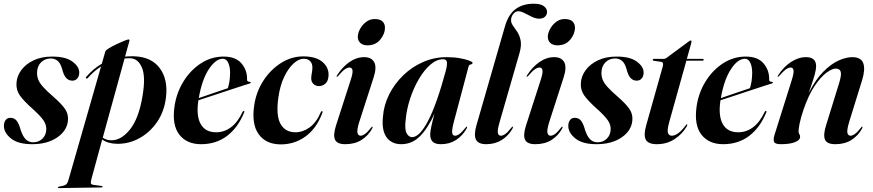

<svg xmlns="http://www.w3.org/2000/svg" viewBox="-24 -748 4582 1008"><path d="M150.5 -1Q179.5 -1 199 -20.2Q218.5 -39.5 219 -69.5Q219.5 -94 203.8 -116.8Q188 -139.5 149 -175Q102 -216.5 81 -245.8Q60 -275 62.5 -311.5Q64.5 -348.5 88 -380.2Q111.5 -412 152.8 -431.5Q194 -451 250 -451Q320 -451 355.5 -425.2Q391 -399.5 392 -369Q392.5 -348.5 382.2 -336.5Q372 -324.5 356 -324.5Q337 -324.5 323.8 -338.2Q310.5 -352 301.5 -388Q293 -417 278 -429Q263 -441 242.5 -441Q211.5 -441 191.2 -420.5Q171 -400 170.5 -366Q170.5 -346.5 177.2 -329.2Q184 -312 202.8 -291Q221.5 -270 258 -238.5Q302 -200 319.2 -173.2Q336.5 -146.5 332.5 -112Q326 -59.5 274.5 -25.2Q223 9 144.5 9Q71 9 33.8 -21Q-3.5 -51 -3.5 -87Q-3.5 -105 5.2 -117.2Q14 -129.5 30.5 -129.5Q51 -129.5 63.2 -114.5Q75.5 -99.5 85 -64Q97 -29.5 112.5 -15.2Q128 -1 150.5 -1Z M436.5 -338Q432.5 -333.5 428.5 -336.5Q424.5 -340.5 429.5 -345.5Q447.5 -366 467.5 -383Q487.5 -400 510.5 -413.5L529 -478Q531 -484.5 548 -494.8Q565 -505 587.5 -515.8Q610 -526.5 628.2 -533.8Q646.5 -541 651 -541Q657.5 -541 655 -531.5L632.5 -451Q655.5 -453 680 -452.5Q770.5 -449.5 814.5 -390.5Q858.5 -331.5 847.5 -237.5Q839 -164.5 801.8 -109.2Q764.5 -54 708.8 -23Q653 8 590 7Q542 6 512.5 -15.5L457.5 186Q452.5 203.5 452.8 212.2Q453 221 469 223L507.5 228Q514.5 229 514.5 232Q514.5 236 508 236L284.5 239.5Q279.5 239.5 279.5 236.5Q279.5 233.5 285 232Q313.5 227.5 322.2 221Q331 214.5 336 195L506.5 -399Q469 -375 436.5 -338ZM559 -11.5Q611.5 -10 658 -67.8Q704.5 -125.5 724 -242.5Q741.5 -344.5 721.5 -392.2Q701.5 -440 661.5 -442Q645.5 -442.5 630 -441L515.5 -25.5Q534 -12 559 -11.5Z M1257.5 -157Q1225 -77.5 1167.8 -34.2Q1110.5 9 1031.5 9Q957 9 918 -40.5Q879 -90 891.5 -184.5Q901 -257.5 937.8 -318Q974.5 -378.5 1029.8 -414.8Q1085 -451 1150 -451Q1213.5 -451 1244 -414.8Q1274.5 -378.5 1273 -331Q1272 -318.5 1286.5 -318.5Q1292 -318 1292.5 -315Q1293.5 -312 1288 -310Q1280.5 -308 1250.5 -298.2Q1220.5 -288.5 1179 -274.8Q1137.5 -261 1094.5 -246.8Q1051.5 -232.5 1017.5 -221.5Q1017 -218 1016.5 -214.5Q1006 -137 1030.5 -95.2Q1055 -53.5 1111 -53.5Q1153 -53.5 1188.5 -79.8Q1224 -106 1249.5 -160.5Q1253 -166.5 1256.5 -165.5Q1261 -164.5 1257.5 -157ZM1146 -439.5Q1108 -439.5 1072 -384.2Q1036 -329 1019.5 -233Q1057.5 -246 1101.8 -261.2Q1146 -276.5 1172 -285Q1177 -299 1180.2 -318.8Q1183.5 -338.5 1184 -364.5Q1184 -398 1174 -418.8Q1164 -439.5 1146 -439.5Z M1570 -439.5Q1544.5 -439.5 1517 -414.5Q1489.5 -389.5 1467.8 -344Q1446 -298.5 1437.5 -236.5Q1424 -142.5 1448.5 -98Q1473 -53.5 1527 -53.5Q1565.5 -53.5 1601 -78.8Q1636.5 -104 1660.5 -159.5Q1663 -165.5 1666.5 -164.5Q1671.5 -163.5 1668.5 -156Q1638.5 -74.5 1580.8 -32.2Q1523 10 1450.5 10Q1372.5 10 1334 -43.5Q1295.5 -97 1311 -197.5Q1321.5 -267 1359 -324.8Q1396.5 -382.5 1451.2 -417.2Q1506 -452 1568.5 -452Q1636.5 -452 1670.8 -421.2Q1705 -390.5 1700.5 -346.5Q1698 -320 1683.2 -308Q1668.5 -296 1650.5 -296Q1633 -296 1621 -307.8Q1609 -319.5 1610 -340Q1611 -356 1613.5 -367Q1616 -378 1616 -395.5Q1616 -414 1604.5 -426.8Q1593 -439.5 1570 -439.5Z M1905.5 -510Q1881 -510 1867.8 -522.5Q1854.5 -535 1854.5 -554.5Q1854.5 -574 1866.2 -595.8Q1878 -617.5 1897.8 -632.8Q1917.5 -648 1943 -648Q1972 -648 1984.5 -635.2Q1997 -622.5 1997 -603.5Q1997 -569.5 1972.2 -539.8Q1947.5 -510 1905.5 -510ZM1862.5 -109Q1849 -65.5 1852.8 -50.5Q1856.5 -35.5 1869 -35.5Q1879.5 -35.5 1892.2 -44.5Q1905 -53.5 1923.5 -77Q1928.5 -84 1930.5 -83.5Q1934.5 -82.5 1929.5 -72.5Q1909.5 -36 1874.2 -13.5Q1839 9 1789 9Q1745.5 9 1734.8 -15Q1724 -39 1740 -89L1815 -321.5Q1829 -362.5 1826.8 -378Q1824.5 -393.5 1811 -393.5Q1800.5 -393.5 1787 -384.5Q1773.5 -375.5 1751.5 -349.5Q1746.5 -344.5 1744 -345Q1741.5 -345.5 1745 -352Q1773 -396 1810.2 -422Q1847.5 -448 1888 -448Q1925.5 -448 1940.2 -422.2Q1955 -396.5 1938 -343Z M2360.5 -115Q2347.5 -66.5 2349.8 -51Q2352 -35.5 2365.5 -35.5Q2375.5 -35.5 2388 -44.5Q2400.5 -53.5 2419.5 -77Q2424.5 -84 2426.5 -83.5Q2430.5 -82.5 2425.5 -72.5Q2405 -36 2370.8 -13.5Q2336.5 9 2291 9Q2260.5 9 2247.5 -4Q2234.5 -17 2234.5 -41.5Q2234.5 -56 2240.5 -84.2Q2246.5 -112.5 2257 -151.5Q2223.5 -76 2181.5 -33.5Q2139.5 9 2082.5 9Q2032 9 2005.5 -27.2Q1979 -63.5 1986.5 -135.5Q1991 -196.5 2019.2 -252.5Q2047.5 -308.5 2093.2 -352.8Q2139 -397 2197.5 -422.5Q2256 -448 2321 -448Q2358.5 -448 2389.5 -442.5Q2420.5 -437 2438.8 -430Q2457 -423 2457 -418.5Q2457 -411.5 2447.8 -409.8Q2438.5 -408 2436 -399ZM2106 -121Q2099.5 -70.5 2110.5 -49.2Q2121.5 -28 2139.5 -28Q2179 -28 2224 -114.5Q2269 -201 2316 -375Q2324 -404.5 2322.5 -420.8Q2321 -437 2302.5 -437Q2268.5 -437 2235.8 -408.8Q2203 -380.5 2175.5 -333.8Q2148 -287 2129.5 -231.2Q2111 -175.5 2106 -121Z M2778.5 -728.5Q2814 -728.5 2831 -715.8Q2848 -703 2848 -686Q2848 -670.5 2837.2 -660.2Q2826.5 -650 2807 -650Q2788.5 -650 2768.5 -659.8Q2748.5 -669.5 2729.8 -679.2Q2711 -689 2696.5 -689Q2682 -689 2670.5 -674.5Q2659 -660 2659 -642Q2659 -627 2669.5 -612.8Q2680 -598.5 2692 -580.2Q2704 -562 2709.2 -536Q2714.5 -510 2704 -471.5L2599.5 -109Q2586.5 -64.5 2589.8 -50Q2593 -35.5 2605.5 -35.5Q2616 -35.5 2628.8 -44.5Q2641.5 -53.5 2660 -77Q2665 -84 2667.5 -83.5Q2671.5 -82.5 2666.5 -72.5Q2646 -36 2610.8 -13.5Q2575.5 9 2529 9Q2486 9 2474.5 -15.8Q2463 -40.5 2477 -89L2627 -609.5Q2644.5 -671.5 2682.5 -700Q2720.5 -728.5 2778.5 -728.5Z M2903 -510Q2878.5 -510 2865.2 -522.5Q2852 -535 2852 -554.5Q2852 -574 2863.8 -595.8Q2875.5 -617.5 2895.2 -632.8Q2915 -648 2940.5 -648Q2969.5 -648 2982 -635.2Q2994.5 -622.5 2994.5 -603.5Q2994.5 -569.5 2969.8 -539.8Q2945 -510 2903 -510ZM2860 -109Q2846.5 -65.5 2850.2 -50.5Q2854 -35.5 2866.5 -35.5Q2877 -35.5 2889.8 -44.5Q2902.5 -53.5 2921 -77Q2926 -84 2928 -83.5Q2932 -82.5 2927 -72.5Q2907 -36 2871.8 -13.5Q2836.5 9 2786.5 9Q2743 9 2732.2 -15Q2721.5 -39 2737.5 -89L2812.5 -321.5Q2826.5 -362.5 2824.2 -378Q2822 -393.5 2808.5 -393.5Q2798 -393.5 2784.5 -384.5Q2771 -375.5 2749 -349.5Q2744 -344.5 2741.5 -345Q2739 -345.5 2742.5 -352Q2770.5 -396 2807.8 -422Q2845 -448 2885.5 -448Q2923 -448 2937.8 -422.2Q2952.5 -396.5 2935.5 -343Z M3113.5 -1Q3142.5 -1 3162 -20.2Q3181.5 -39.5 3182 -69.5Q3182.5 -94 3166.8 -116.8Q3151 -139.5 3112 -175Q3065 -216.5 3044 -245.8Q3023 -275 3025.5 -311.5Q3027.5 -348.5 3051 -380.2Q3074.5 -412 3115.8 -431.5Q3157 -451 3213 -451Q3283 -451 3318.5 -425.2Q3354 -399.5 3355 -369Q3355.5 -348.5 3345.2 -336.5Q3335 -324.5 3319 -324.5Q3300 -324.5 3286.8 -338.2Q3273.5 -352 3264.5 -388Q3256 -417 3241 -429Q3226 -441 3205.5 -441Q3174.5 -441 3154.2 -420.5Q3134 -400 3133.5 -366Q3133.5 -346.5 3140.2 -329.2Q3147 -312 3165.8 -291Q3184.5 -270 3221 -238.5Q3265 -200 3282.2 -173.2Q3299.5 -146.5 3295.5 -112Q3289 -59.5 3237.5 -25.2Q3186 9 3107.5 9Q3034 9 2996.8 -21Q2959.5 -51 2959.5 -87Q2959.5 -105 2968.2 -117.2Q2977 -129.5 2993.5 -129.5Q3014 -129.5 3026.2 -114.5Q3038.5 -99.5 3048 -64Q3060 -29.5 3075.5 -15.2Q3091 -1 3113.5 -1Z M3446.5 -423.5 3407.5 -429Q3403 -430 3403 -434.5Q3403 -439 3408.5 -439H3461.5Q3468.5 -439 3474.5 -443.5L3593.5 -531.5Q3598 -535.5 3602.5 -535.5Q3606.5 -535.5 3606.5 -530Q3606.5 -527 3604.5 -519.5L3582 -439H3664.5Q3670.5 -439 3670.5 -434.5Q3670.5 -429.5 3661.5 -429.5H3579.5L3489 -105.5Q3477.5 -63.5 3483 -49.5Q3488.5 -35.5 3503 -35.5Q3535 -35.5 3575.5 -89Q3580 -96 3582.5 -95.5Q3587 -94.5 3581.5 -84.5Q3558.5 -44.5 3517.8 -17.8Q3477 9 3424.5 9Q3380 9 3366.8 -14.2Q3353.5 -37.5 3368.5 -90L3455.5 -399Q3461.5 -421.5 3446.5 -423.5Z M3998.5 -157Q3966 -77.5 3908.8 -34.2Q3851.5 9 3772.5 9Q3698 9 3659 -40.5Q3620 -90 3632.5 -184.5Q3642 -257.5 3678.8 -318Q3715.5 -378.5 3770.8 -414.8Q3826 -451 3891 -451Q3954.5 -451 3985 -414.8Q4015.5 -378.5 4014 -331Q4013 -318.5 4027.5 -318.5Q4033 -318 4033.5 -315Q4034.5 -312 4029 -310Q4021.5 -308 3991.5 -298.2Q3961.5 -288.5 3920 -274.8Q3878.5 -261 3835.5 -246.8Q3792.5 -232.5 3758.5 -221.5Q3758 -218 3757.5 -214.5Q3747 -137 3771.5 -95.2Q3796 -53.5 3852 -53.5Q3894 -53.5 3929.5 -79.8Q3965 -106 3990.5 -160.5Q3994 -166.5 3997.5 -165.5Q4002 -164.5 3998.5 -157ZM3887 -439.5Q3849 -439.5 3813 -384.2Q3777 -329 3760.5 -233Q3798.5 -246 3842.8 -261.2Q3887 -276.5 3913 -285Q3918 -299 3921.2 -318.8Q3924.5 -338.5 3925 -364.5Q3925 -398 3915 -418.8Q3905 -439.5 3887 -439.5Z M4060 -345Q4056.5 -346 4061 -352Q4088.5 -396 4128 -422Q4167.5 -448 4207.5 -448Q4260.5 -448 4260.5 -401Q4260.5 -382.5 4253.2 -356.5Q4246 -330.5 4236.8 -304.2Q4227.5 -278 4221.5 -259Q4257 -330 4298 -371.2Q4339 -412.5 4378.5 -430.2Q4418 -448 4450 -448Q4497 -448 4508.2 -416Q4519.5 -384 4502.5 -328.5L4434.5 -109Q4421 -64 4425 -49.8Q4429 -35.5 4441 -35.5Q4451 -35.5 4464 -44.5Q4477 -53.5 4495.5 -77Q4500.5 -84 4502.5 -83.5Q4506.5 -82.5 4501.5 -72.5Q4481.5 -36 4446.5 -13.5Q4411.5 9 4361.5 9Q4317.5 9 4307.2 -15Q4297 -39 4312.5 -89L4380 -307Q4395 -354.5 4389.8 -371.2Q4384.5 -388 4363.5 -388Q4345 -388 4315.2 -366.5Q4285.5 -345 4253 -297Q4220.5 -249 4193.5 -169.5Q4179.5 -127 4174 -99.8Q4168.5 -72.5 4168.5 -59Q4168.5 -49.5 4172.5 -43.8Q4176.5 -38 4176.5 -29Q4176.5 -12.5 4149.8 -1.8Q4123 9 4076 9Q4045.5 9 4040 -3Q4034.5 -15 4043 -42.5L4131 -322Q4144.5 -363.5 4142.2 -378.5Q4140 -393.5 4127 -393.5Q4116.5 -393.5 4103 -384.5Q4089.5 -375.5 4067 -349.5Q4062.5 -344.5 4060 -345Z"/></svg>

Font: Fraunces 144pt SemiBold
Style: Italic
Weight: 600
Italic angle: -16°
Version: Version 1.000;[0bf87f6ff]